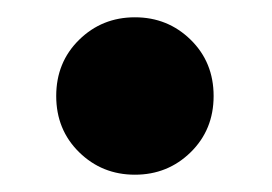

<svg xmlns="http://www.w3.org/2000/svg" viewBox="-20 -366 314 222"><path d="M136 -164Q98 -164 71.5 -190Q45 -216 45 -255Q45 -294 71.5 -320Q98 -346 136 -346Q174 -346 200.5 -320Q227 -294 227 -255Q227 -216 200.5 -190Q174 -164 136 -164Z"/></svg>

Font: Murecho SemiBold
Style: Regular
Weight: 600
Designer: Neil Summerour
Foundry: Positype
Version: Version 1.010; ttfautohint (v1.8.3)